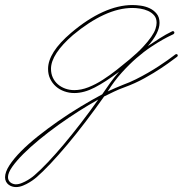

<svg xmlns="http://www.w3.org/2000/svg" viewBox="-207 -358 730 767"><path d="M502 -140Q503.3 -137.4 503.3 -136.7Q503.3 -134.1 500.7 -131.5Q500 -131.5 483.1 -118.5Q466.1 -105.5 437.5 -86.3Q408.9 -67.1 370.8 -45.9Q332.7 -24.7 289.7 -9.1Q269.5 -2 249 7.8Q228.5 17.6 209 27.3Q173.2 78.1 135.7 127.3Q98.3 176.4 62.5 219.1Q26.7 261.7 -5.2 295.6Q-37.1 329.4 -61.2 350.3Q-61.8 350.9 -69.7 357.1Q-77.5 363.3 -89.2 370.4Q-100.9 377.6 -115.2 383.5Q-129.6 389.3 -143.2 389.3Q-151 389.3 -158.5 387Q-166 384.8 -172.5 379.9Q-179 375 -182.9 367.5Q-186.8 360 -186.8 350.3Q-186.8 329.4 -169.6 302.7Q-152.3 276 -123.4 246.7Q-94.4 217.4 -55.7 186.5Q-16.9 155.6 26 125.7Q69 95.7 114.3 68.4Q159.5 41 201.2 18.9Q217.4 -5.2 233.4 -27.3Q249.3 -49.5 268.9 -71.6Q214.2 -30.6 171.5 -8.5Q128.9 13.7 89.8 13.7Q69 13.7 49.8 6.8Q30.6 0 16.3 -12.7Q2 -25.4 -6.5 -43Q-15 -60.5 -15 -82.7Q-15 -148.4 76.8 -226.6Q141.9 -281.9 203.8 -309.9Q265.6 -337.9 322.3 -337.9Q337.2 -337.9 355.8 -335.3Q374.3 -332.7 391 -324.9Q407.6 -317.1 418.9 -303.1Q430.3 -289.1 430.3 -266.9Q430.3 -226.6 383.5 -173.8Q406.9 -189.5 430.7 -204.8Q454.4 -220.1 481.1 -233.1Q481.8 -233.1 482.1 -233.4Q482.4 -233.7 483.7 -233.7Q485.7 -233.7 487.6 -232.1Q489.6 -230.5 489.6 -227.9Q489.6 -224 486.3 -222Q487.6 -222 475.6 -216.5Q463.5 -210.9 443 -199.5Q422.5 -188.2 395.2 -169.9Q367.8 -151.7 338.2 -126Q308.6 -100.3 279 -67.4Q249.3 -34.5 223.3 7.2Q238.9 0 254.6 -6.8Q270.2 -13.7 285.2 -19.5Q310.5 -28.6 335.9 -41.3Q361.3 -54 384.4 -67.4Q407.6 -80.7 427.4 -93.8Q447.3 -106.8 461.9 -117.2Q476.6 -127.6 485 -134.1Q493.5 -140.6 493.5 -140.6Q496.1 -141.9 497.4 -141.9Q500 -141.9 502 -140ZM89.8 2Q117.2 2 146.2 -9.4Q175.1 -20.8 203.5 -39.1Q231.8 -57.3 259.1 -78.8Q286.5 -100.3 311.2 -121.1Q343.1 -147.8 363.9 -170.2Q384.8 -192.7 397.1 -210.6Q409.5 -228.5 414.1 -242.5Q418.6 -256.5 418.6 -266.9Q418.6 -285.2 408.9 -296.5Q399.1 -307.9 384.4 -314.5Q369.8 -321 353.2 -323.6Q336.6 -326.2 322.3 -326.2Q267.6 -326.2 207.7 -298.5Q147.8 -270.8 84.6 -218.1Q41.7 -181 19.2 -146.8Q-3.3 -112.6 -3.3 -83.3Q-3.3 -63.8 3.9 -48.2Q11.1 -32.6 23.8 -21.5Q36.5 -10.4 53.4 -4.2Q70.3 2 89.8 2ZM-69 341.8Q-44.9 321 -15.3 289.7Q14.3 258.5 47.2 219.4Q80.1 180.3 115.2 134.8Q150.4 89.2 185.5 39.7Q149.1 59.9 108.1 85.9Q67.1 112 27 140.6Q-13 169.3 -49.8 199.5Q-86.6 229.8 -114.3 257.5Q-141.9 285.2 -158.5 308.9Q-175.1 332.7 -175.1 349.6Q-175.1 357.4 -171.9 363Q-168.6 368.5 -164.1 371.7Q-159.5 375 -154 376.6Q-148.4 378.3 -143.9 378.3Q-132.2 378.3 -119.5 373Q-106.8 367.8 -96 361.3Q-85.3 354.8 -77.8 349Q-70.3 343.1 -69 341.8Z"/></svg>

Font: League Script
Style: League Script
Weight: 400
Foundry: Haley Fiege
Version: Version 1.001